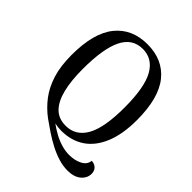

<svg xmlns="http://www.w3.org/2000/svg" viewBox="-236 -842 1131 1131"><g transform="rotate(45 329.5 -277.0)"><path d="M521 153Q484 153 445 141Q406 129 367.5 109Q329 89 292.5 64.5Q256 40 224 17Q174 -20 136.5 -69.5Q99 -119 78 -186.5Q57 -254 57 -346Q57 -529 129 -618Q201 -707 329 -707Q458 -707 529.5 -618Q601 -529 601 -347Q601 -229 567.5 -148.5Q534 -68 473.5 -27.5Q413 13 329 13Q315 13 301.5 11.5Q288 10 275 7Q302 27 333 44Q364 61 397.5 71Q431 81 463 81Q510 81 544.5 63Q579 45 582 11Q607 12 621.5 27Q636 42 636 65Q636 102 605.5 127.5Q575 153 521 153ZM327 -26Q410 -26 453.5 -102.5Q497 -179 497 -347Q497 -515 454 -591.5Q411 -668 329 -668Q243 -668 202.5 -585.5Q162 -503 162 -333Q162 -237 179 -168Q196 -99 232 -62.5Q268 -26 327 -26Z"/></g></svg>

Font: Arima Thin Medium
Style: Regular
Weight: 500
Version: Version 1.100